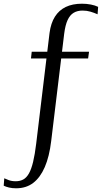

<svg xmlns="http://www.w3.org/2000/svg" viewBox="-63 -779 549 1035"><path d="M108 -500H417L412 -464H104ZM213 -19Q203 65 178.5 121.5Q154 178 116 207Q78 236 24 236Q3 236 -14 232Q-31 228 -43 222L-40 182Q-32 186 -16 192Q0 198 22 198Q45 198 62.5 188.5Q80 179 93 156Q106 133 115.5 93.5Q125 54 132 -4L204 -601Q211 -654 233 -689Q255 -724 291.5 -741.5Q328 -759 379 -759Q404 -759 427 -754.5Q450 -750 466 -742L463 -702Q445 -710 425 -716Q405 -722 382 -722Q354 -722 334 -710Q314 -698 301.5 -671Q289 -644 283 -597Z"/></svg>

Font: Roboto Serif 120pt ExtraCondensed
Style: Regular
Weight: 400
Width: 2
Designer: Greg Gazdowicz
Foundry: Commercial Type
Version: Version 1.008